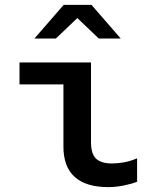

<svg xmlns="http://www.w3.org/2000/svg" viewBox="-20 -757 640 787"><path d="M424 10Q333 10 286.5 -31.5Q240 -73 240 -156V-411H60V-501H353V-174Q353 -127 373.5 -107Q394 -87 439 -87Q463 -87 488 -91.5Q513 -96 542 -108V-12Q519 -3 486.5 3.5Q454 10 424 10ZM121 -599 241 -737H355L475 -599H385L297 -683L209 -599Z"/></svg>

Font: Red Hat Mono SemiBold
Style: Regular
Weight: 600
Monospace: yes
Designer: Pentagram, MCKL
Foundry: Pentagram, MCKL
Version: Version 1.023